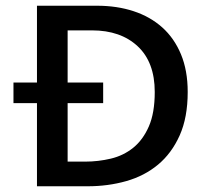

<svg xmlns="http://www.w3.org/2000/svg" viewBox="-20 -650 718 670"><path d="M319 -630Q388 -630 446 -611Q504 -592 546 -554.5Q588 -517 611.5 -460.5Q635 -404 635 -329Q635 -240 607 -177.5Q579 -115 531.5 -75.5Q484 -36 420.5 -18Q357 0 286 0H109V-290H27V-362H109V-630ZM340 -362V-290H216V-86H277Q323 -86 367 -96.5Q411 -107 445 -134.5Q479 -162 499.5 -209Q520 -256 520 -329Q520 -433 460.5 -488.5Q401 -544 301 -544H216V-362Z"/></svg>

Font: Mukta Vaani Medium
Style: Regular
Weight: 500
Designer: Noopur Datye, Girish Dalvi, Yashodeep Gholap, Pallavi Karambelkar
Foundry: Ek Type
Version: Version 2.538;PS 1.000;hotconv 16.6.51;makeotf.lib2.5.65220;